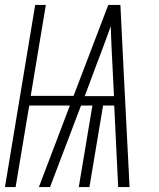

<svg xmlns="http://www.w3.org/2000/svg" viewBox="-21 -755 641 775"><path d="M-1 0 121 -735H164L103 -368H276L416 -735H465L477 -490L502 0H456L440 -329H395L340 0H297L352 -329H306L181 0H136L261 -329H97L42 0ZM439 -367 433 -490Q431 -530 429 -569.5Q427 -609 426 -649Q412 -609 397 -569.5Q382 -530 367 -490L321 -367Z"/></svg>

Font: Iosevka SS04 XLt Ex
Style: Italic
Weight: 200
Width: 7
Italic angle: -9°
Monospace: yes
Designer: Belleve Invis
Foundry: Belleve Invis
Version: Version 19.0.0; ttfautohint (v1.8.4)